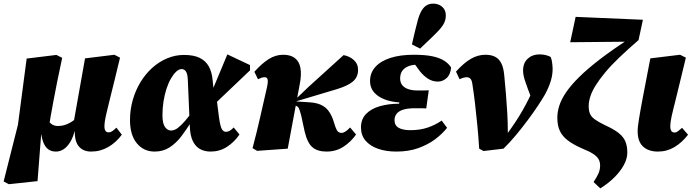

<svg xmlns="http://www.w3.org/2000/svg" viewBox="-39 -820 3835 1059"><path d="M10 196 -19 181 60 -132 108 -497 272 -517 304 -501Q288 -428 276.5 -369.5Q265 -311 256 -264Q247 -217 240 -176Q233 -135 227 -96L188 -78L168 179ZM270 16Q245 16 228.5 4.5Q212 -7 202 -30Q192 -53 188 -86L225 -158Q235 -142 248.5 -133.5Q262 -125 281 -125Q297 -125 314.5 -129.5Q332 -134 351.5 -145.5Q371 -157 391 -175L402 -105H375Q364 -61 347 -34.5Q330 -8 310.5 4Q291 16 270 16ZM463 16Q421 16 397 -11Q373 -38 373 -97Q373 -105 373.5 -115.5Q374 -126 376 -138H366L430 -498L592 -518L623 -502L592 -374Q576 -310 565.5 -267Q555 -224 548.5 -196.5Q542 -169 539.5 -152Q537 -135 537 -123Q537 -106 543 -98Q549 -90 559 -90Q571 -90 581.5 -97.5Q592 -105 603 -116L633 -77Q601 -34 558 -9Q515 16 463 16Z M814 16Q753 16 715.5 -30Q678 -76 678 -157Q678 -216 693.5 -269.5Q709 -323 736.5 -368Q764 -413 801.5 -446.5Q839 -480 883.5 -498.5Q928 -517 976 -517Q1029 -517 1062 -501Q1095 -485 1112.5 -454Q1130 -423 1134 -376L1140 -318L1152 -305L1169 -172Q1176 -123 1184.5 -108Q1193 -93 1208 -93Q1217 -93 1227.5 -98.5Q1238 -104 1250 -117L1282 -78Q1252 -35 1212 -9.5Q1172 16 1123 16Q1089 16 1064 2Q1039 -12 1024.5 -42Q1010 -72 1008 -121L997 -377Q996 -411 987 -425Q978 -439 963 -439Q948 -439 933 -425Q918 -411 904 -387Q890 -363 879.5 -331Q869 -299 863 -261.5Q857 -224 857 -185Q857 -139 871 -119.5Q885 -100 904 -100Q923 -100 942 -114.5Q961 -129 982 -153.5Q1003 -178 1025 -206L1039 -145H1014Q989 -105 961 -68Q933 -31 897 -7.5Q861 16 814 16ZM1134 -236 1107 -261 1215 -520 1340 -461V-432Z M1354 -3Q1367 -52 1377 -93Q1387 -134 1395.5 -171.5Q1404 -209 1413 -248.5Q1422 -288 1433 -336Q1437 -354 1438 -367Q1439 -380 1435 -387Q1431 -394 1420 -394Q1412 -394 1403 -391Q1394 -388 1384 -383L1364 -424Q1405 -470 1443 -494Q1481 -518 1523 -518Q1563 -518 1587 -500Q1611 -482 1618 -446Q1625 -410 1614 -354L1548 0L1379 12ZM1762 16Q1712 16 1684 -8Q1656 -32 1641 -96L1623 -180Q1615 -212 1609 -223.5Q1603 -235 1590 -237L1573 -240V-276H1595L1663 -341L1856 -516Q1889 -510 1912.5 -489Q1936 -468 1936 -434Q1936 -395 1907.5 -370.5Q1879 -346 1815 -327L1594 -261L1601 -260L1663 -256Q1703 -254 1728.5 -243Q1754 -232 1770.5 -211.5Q1787 -191 1798 -160L1811 -120Q1818 -100 1826 -93.5Q1834 -87 1845 -87Q1855 -87 1867 -95Q1879 -103 1892 -117L1925 -78Q1896 -37 1855 -10.5Q1814 16 1762 16Z M2147 16Q2090 16 2046 0.5Q2002 -15 1977 -44.5Q1952 -74 1952 -117Q1952 -163 1980.5 -192Q2009 -221 2057 -234.5Q2105 -248 2162 -248L2164 -255Q2117 -258 2080.5 -272.5Q2044 -287 2023 -312Q2002 -337 2002 -373Q2002 -418 2031 -450.5Q2060 -483 2114 -500.5Q2168 -518 2243 -518Q2306 -518 2346 -509.5Q2386 -501 2410.5 -485.5Q2435 -470 2449 -448Q2446 -409 2424.5 -389.5Q2403 -370 2376 -370Q2347 -370 2322.5 -385.5Q2298 -401 2277 -427L2232 -489H2353V-456Q2333 -460 2311.5 -461.5Q2290 -463 2262 -463Q2234 -463 2213 -454.5Q2192 -446 2180 -429.5Q2168 -413 2168 -387Q2168 -365 2179.5 -350.5Q2191 -336 2212.5 -328.5Q2234 -321 2265 -321Q2284 -321 2298 -321Q2312 -321 2326 -322L2312 -222Q2303 -223 2285 -223Q2267 -223 2249 -223Q2211 -223 2186 -215.5Q2161 -208 2149 -193Q2137 -178 2137 -157Q2137 -128 2160 -115Q2183 -102 2224 -102Q2277 -102 2319 -116Q2361 -130 2397 -155L2427 -115Q2400 -81 2360.5 -51.5Q2321 -22 2268 -3Q2215 16 2147 16ZM2233 -575Q2241 -610 2249 -644Q2257 -678 2266 -711Q2276 -745 2288 -764Q2300 -783 2315.5 -791.5Q2331 -800 2350 -800Q2380 -800 2400 -782.5Q2420 -765 2420 -735Q2420 -710 2408.5 -689Q2397 -668 2374 -645Q2350 -620 2327 -598.5Q2304 -577 2278 -552Z M2604 0Q2600 -64 2594 -127Q2588 -190 2581 -249.5Q2574 -309 2566 -359Q2564 -373 2559.5 -380.5Q2555 -388 2549 -391Q2543 -394 2535 -394Q2527 -394 2516.5 -391Q2506 -388 2496 -383L2476 -425Q2519 -473 2558 -495.5Q2597 -518 2638 -518Q2670 -518 2691.5 -507Q2713 -496 2725.5 -472Q2738 -448 2742 -407Q2747 -356 2751.5 -303Q2756 -250 2759 -196Q2762 -142 2762 -87L2760 -84Q2784 -117 2804.5 -148Q2825 -179 2843 -210.5Q2861 -242 2877.5 -275Q2894 -308 2908 -342Q2914 -355 2918.5 -367.5Q2923 -380 2927 -390L2902 -251L2872 -331Q2863 -355 2855 -380Q2847 -405 2846 -430Q2846 -473 2872 -496.5Q2898 -520 2936 -520Q2958 -520 2973.5 -515.5Q2989 -511 2998 -506Q3003 -495 3005.5 -479.5Q3008 -464 3009 -445Q3010 -411 2999.5 -375.5Q2989 -340 2967 -299Q2952 -273 2927.5 -236Q2903 -199 2872 -157.5Q2841 -116 2807 -75Q2773 -34 2738 0L2628 13Z M3272 219 3235 184Q3251 160 3261 138.5Q3271 117 3271 93Q3271 73 3262.5 58Q3254 43 3233 29Q3212 15 3172 -1Q3124 -22 3093.5 -45Q3063 -68 3049 -98Q3035 -128 3035 -171Q3035 -203 3046 -237.5Q3057 -272 3083.5 -311Q3110 -350 3155.5 -395Q3201 -440 3268.5 -492Q3336 -544 3430 -605L3414 -564V-590L3106 -587L3136 -727L3507 -711L3483 -599Q3423 -547 3377 -503Q3331 -459 3299 -420.5Q3267 -382 3246.5 -349Q3226 -316 3217 -287.5Q3208 -259 3208 -235Q3208 -211 3214.5 -194Q3221 -177 3240.5 -162.5Q3260 -148 3297 -130Q3346 -108 3373 -86.5Q3400 -65 3410.5 -39.5Q3421 -14 3421 22Q3421 55 3402 90Q3383 125 3350 158Q3317 191 3272 219Z M3590 16Q3538 16 3508 -11.5Q3478 -39 3478 -97Q3478 -110 3480 -126Q3482 -142 3485.5 -164.5Q3489 -187 3494.5 -217Q3500 -247 3507 -285L3548 -498L3712 -518L3744 -502L3713 -374Q3701 -323 3691.5 -285.5Q3682 -248 3675.5 -221.5Q3669 -195 3665 -176.5Q3661 -158 3659.5 -145.5Q3658 -133 3658 -123Q3658 -106 3664 -97.5Q3670 -89 3681 -89Q3691 -89 3701.5 -97Q3712 -105 3723 -115L3756 -77Q3723 -34 3681.5 -9Q3640 16 3590 16Z"/></svg>

Font: Source Serif 4 Black
Style: Italic
Weight: 900
Italic angle: -12°
Designer: Frank Grießhammer
Foundry: Adobe Systems Incorporated
Version: Version 4.004;hotconv 1.0.116;makeotfexe 2.5.65601